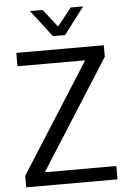

<svg xmlns="http://www.w3.org/2000/svg" viewBox="-61 -970 679 1014"><g transform="rotate(-5 278.5 -463.0)"><path d="M520 0H36.1V-61L404.8 -641.1H45.9V-711.9H509.8V-650.9L141.1 -70.8H520ZM311 -783.2H246.1L137.2 -925.8H204.1L277.8 -831.1L353 -925.8H418.9Z"/></g></svg>

Font: Creato Display
Style: Regular
Weight: 400
Version: Version 1.000